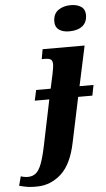

<svg xmlns="http://www.w3.org/2000/svg" viewBox="-197 -812 602 1093"><g transform="rotate(-5 104.0 -266.0)"><path d="M149 -686Q149 -730 178 -751Q207 -772 250 -772Q286 -772 309 -756.5Q332 -741 332 -709Q332 -667 304.5 -645.5Q277 -624 229 -624Q193 -624 171 -639.5Q149 -655 149 -686ZM328 -248H247L193 8Q168 130 109 184Q50 238 -26 240Q-57 241 -79.5 238Q-102 235 -132 227L-118 174Q-110 177 -98.5 179Q-87 181 -78 181Q-50 181 -31.5 165.5Q-13 150 1 113Q15 76 29 8L82 -248H-1L12 -308H95L113 -391Q121 -431 121 -443Q121 -465 111.5 -472.5Q102 -480 77 -480H59L69 -536H309L260 -308H340Z"/></g></svg>

Font: Noto Serif NarrowExtraBold
Style: Italic
Weight: 800
Width: 4
Italic angle: -12°
Designer: Monotype Design Team
Foundry: Monotype Imaging Inc.
Version: Version 1.001